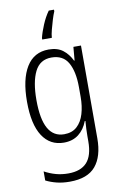

<svg xmlns="http://www.w3.org/2000/svg" viewBox="-107 -824 703 1123"><g transform="rotate(-10 244.5 -262.5)"><path d="M225 -542Q277 -542 309 -517.5Q341 -493 361 -452H364L371 -532H416V19Q416 126 368 183.5Q320 241 214 241Q172 241 137.5 232.5Q103 224 73 209V155Q106 173 140.5 182.5Q175 192 214 192Q288 192 324.5 152Q361 112 361 27V-4Q361 -24 362 -46Q363 -68 365 -93H361Q343 -45 307.5 -17.5Q272 10 220 10Q138 10 93 -59Q48 -128 48 -263Q48 -396 93 -469Q138 -542 225 -542ZM233 -493Q165 -493 134.5 -432Q104 -371 104 -263Q104 -149 135.5 -93.5Q167 -38 230 -38Q277 -38 306 -64.5Q335 -91 348.5 -136Q362 -181 362 -237V-294Q362 -387 332 -440Q302 -493 233 -493ZM297 -756Q289 -738 280.5 -710Q272 -682 264.5 -653.5Q257 -625 256 -606H199V-615Q207 -649 225 -691.5Q243 -734 266 -766H297Z"/></g></svg>

Font: Noto Sans Telugu Condensed Light
Style: Regular
Weight: 300
Width: 3
Designer: Jelle Bosma - Monotype Design Team
Foundry: Monotype Imaging Inc.
Version: Version 2.005; ttfautohint (v1.8.4.7-5d5b)